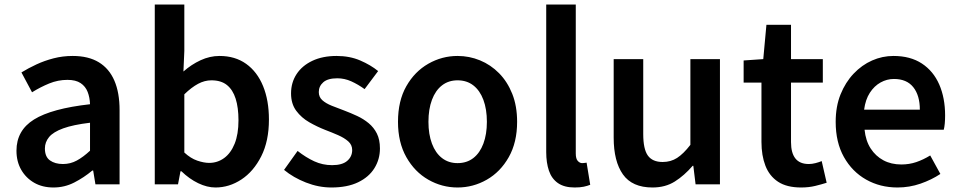

<svg xmlns="http://www.w3.org/2000/svg" viewBox="-20 -817 4251 851"><path d="M217 14Q168 14 131.5 -7Q95 -28 74 -64.5Q53 -101 53 -149Q53 -239 131 -287.5Q209 -336 379 -355Q378 -385 368.5 -409.5Q359 -434 337.5 -448.5Q316 -463 279 -463Q237 -463 198 -447Q159 -431 122 -408L75 -496Q106 -515 141.5 -531.5Q177 -548 217.5 -558.5Q258 -569 302 -569Q372 -569 418 -541Q464 -513 487 -459.5Q510 -406 510 -329V0H403L393 -61H389Q352 -30 309 -8Q266 14 217 14ZM259 -90Q292 -90 320.5 -105.5Q349 -121 379 -149V-273Q304 -264 260 -248Q216 -232 197.5 -209.5Q179 -187 179 -159Q179 -122 201.5 -106Q224 -90 259 -90Z M935 14Q898 14 858.5 -5Q819 -24 784 -58H780L769 0H666V-797H797V-591L793 -500Q828 -531 869 -550Q910 -569 953 -569Q1022 -569 1071 -534Q1120 -499 1146 -435.5Q1172 -372 1172 -287Q1172 -192 1138 -124.5Q1104 -57 1050 -21.5Q996 14 935 14ZM907 -95Q944 -95 973.5 -116.5Q1003 -138 1020 -180Q1037 -222 1037 -284Q1037 -340 1024.5 -379.5Q1012 -419 986 -440Q960 -461 917 -461Q887 -461 858 -445.5Q829 -430 797 -399V-141Q825 -115 854.5 -105Q884 -95 907 -95Z M1449 14Q1392 14 1336 -8Q1280 -30 1239 -64L1299 -148Q1336 -119 1373 -102Q1410 -85 1452 -85Q1497 -85 1519 -104Q1541 -123 1541 -152Q1541 -175 1523.5 -190.5Q1506 -206 1478.5 -218Q1451 -230 1422 -241Q1386 -255 1351 -275Q1316 -295 1293 -326Q1270 -357 1270 -403Q1270 -451 1294.5 -488.5Q1319 -526 1364.5 -547.5Q1410 -569 1472 -569Q1530 -569 1576.5 -549Q1623 -529 1656 -502L1596 -422Q1567 -443 1537 -456.5Q1507 -470 1475 -470Q1433 -470 1413 -452.5Q1393 -435 1393 -409Q1393 -387 1408.5 -373Q1424 -359 1450 -348.5Q1476 -338 1506 -327Q1535 -316 1563 -303Q1591 -290 1614 -271Q1637 -252 1650.5 -225Q1664 -198 1664 -159Q1664 -111 1639.5 -71.5Q1615 -32 1567 -9Q1519 14 1449 14Z M2008 14Q1939 14 1878.5 -20.5Q1818 -55 1781 -120.5Q1744 -186 1744 -277Q1744 -370 1781 -435Q1818 -500 1878.5 -534.5Q1939 -569 2008 -569Q2060 -569 2107.5 -549.5Q2155 -530 2192 -492.5Q2229 -455 2250.5 -401Q2272 -347 2272 -277Q2272 -186 2235 -120.5Q2198 -55 2137.5 -20.5Q2077 14 2008 14ZM2008 -94Q2049 -94 2078 -116.5Q2107 -139 2122.5 -180.5Q2138 -222 2138 -277Q2138 -333 2122.5 -374.5Q2107 -416 2078 -438.5Q2049 -461 2008 -461Q1968 -461 1939 -438.5Q1910 -416 1894.5 -374.5Q1879 -333 1879 -277Q1879 -222 1894.5 -180.5Q1910 -139 1939 -116.5Q1968 -94 2008 -94Z M2527 14Q2481 14 2453 -5.5Q2425 -25 2413 -60.5Q2401 -96 2401 -143V-797H2532V-137Q2532 -113 2541 -103.5Q2550 -94 2560 -94Q2564 -94 2568 -94.5Q2572 -95 2580 -96L2596 2Q2584 7 2567.5 10.5Q2551 14 2527 14Z M2872 14Q2782 14 2741 -44Q2700 -102 2700 -207V-555H2831V-223Q2831 -156 2851.5 -127.5Q2872 -99 2917 -99Q2953 -99 2981 -117Q3009 -135 3040 -175V-555H3171V0H3063L3053 -82H3050Q3013 -39 2971 -12.5Q2929 14 2872 14Z M3531 14Q3467 14 3428.5 -11.5Q3390 -37 3372.5 -82.5Q3355 -128 3355 -188V-451H3276V-549L3363 -555L3377 -707H3486V-555H3627V-451H3486V-187Q3486 -139 3505.5 -114.5Q3525 -90 3565 -90Q3579 -90 3594.5 -94Q3610 -98 3622 -103L3644 -7Q3622 0 3593.5 7Q3565 14 3531 14Z M3958 14Q3881 14 3819 -21Q3757 -56 3720.5 -121Q3684 -186 3684 -277Q3684 -345 3705.5 -398.5Q3727 -452 3763.5 -490.5Q3800 -529 3845.5 -549Q3891 -569 3940 -569Q4015 -569 4066 -535.5Q4117 -502 4143 -442.5Q4169 -383 4169 -305Q4169 -286 4167.5 -269.5Q4166 -253 4163 -242H3812Q3817 -193 3839 -159Q3861 -125 3895.5 -106.5Q3930 -88 3975 -88Q4010 -88 4041 -98.5Q4072 -109 4103 -128L4148 -46Q4109 -20 4060 -3Q4011 14 3958 14ZM3810 -331H4057Q4057 -394 4028 -430.5Q3999 -467 3942 -467Q3911 -467 3883 -451.5Q3855 -436 3835.5 -406Q3816 -376 3810 -331Z"/></svg>

Font: Noto Sans HK Thin SemiBold
Style: Regular
Weight: 600
Version: Version 2.004-H2;hotconv 1.0.118;makeotfexe 2.5.65603